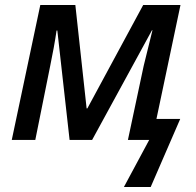

<svg xmlns="http://www.w3.org/2000/svg" viewBox="-20 -559 782 767"><path d="M475 188H582L700 -84H605L701 -539H552L329 -126H326L281 -539H141L27 0H121L180 -293C190 -341 200 -395 206 -437H209L258 0H348L587 -438H589C579 -399 566 -346 554 -296L491 0H576Z"/></svg>

Font: Noto Sans Medium
Style: Italic
Weight: 500
Italic angle: -12°
Designer: Monotype Design Team
Foundry: Monotype Imaging Inc.
Version: Version 2.013